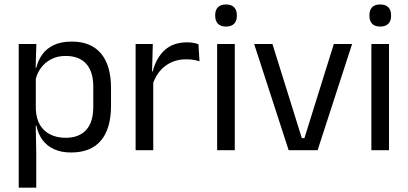

<svg xmlns="http://www.w3.org/2000/svg" viewBox="-20 -690 1875 882"><path d="M306.5 10.5Q261.5 10.5 228.5 -4.5Q195.5 -19.5 175 -47.5Q154.5 -75.5 147.5 -112.5H121L144.5 -188.5Q146.5 -144.5 164.2 -115.2Q182 -86 212.5 -71.5Q243 -57 281.5 -57Q343 -57 375.8 -93Q408.5 -129 408.5 -198.5V-292Q408.5 -361 376 -397Q343.5 -433 281.5 -433Q244.5 -433 216 -418.5Q187.5 -404 168.8 -379Q150 -354 143 -322L123 -378.5H146.5Q154.5 -412 173.8 -439.2Q193 -466.5 226.8 -482.8Q260.5 -499 310 -499Q398 -499 444 -444.2Q490 -389.5 490 -285.5V-204.5Q490 -99.5 443.8 -44.5Q397.5 10.5 306.5 10.5ZM66 172V-488H147L143.5 -370.5L144.5 -345.5V-140L144 -123.5L146.5 13.5V172Z M680 -298.5 661.5 -361 681.5 -362Q697.5 -424 736.5 -459.8Q775.5 -495.5 840 -495.5Q856 -495.5 868.8 -493Q881.5 -490.5 891.5 -487L896.5 -408.5Q884 -412.5 868.8 -415Q853.5 -417.5 835 -417.5Q780 -417.5 739.2 -387Q698.5 -356.5 680 -298.5ZM603 0V-488H682L678 -344L684 -338V0Z M977.5 0V-488H1058.5V0ZM1018 -568Q993 -568 980.8 -581.2Q968.5 -594.5 968.5 -617.5V-620Q968.5 -643.5 980.8 -656.5Q993 -669.5 1018 -669.5Q1043 -669.5 1055.5 -656.5Q1068 -643.5 1068 -620V-617.5Q1068 -594 1055.5 -581Q1043 -568 1018 -568Z M1378.5 -55.5 1513.5 -488H1597.5L1439 0H1306L1147.5 -488H1231.5L1366.5 -55.5Z M1686 0V-488H1767V0ZM1726.5 -568Q1701.5 -568 1689.2 -581.2Q1677 -594.5 1677 -617.5V-620Q1677 -643.5 1689.2 -656.5Q1701.5 -669.5 1726.5 -669.5Q1751.5 -669.5 1764 -656.5Q1776.5 -643.5 1776.5 -620V-617.5Q1776.5 -594 1764 -581Q1751.5 -568 1726.5 -568Z"/></svg>

Font: Anek Gurmukhi
Style: Regular
Weight: 400
Designer: Sarang Kulkarni (Gurmukhi), Yesha Goshar (Latin)
Foundry: Ek Type
Version: Version 1.003